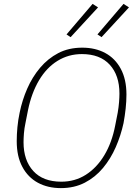

<svg xmlns="http://www.w3.org/2000/svg" viewBox="-20 -955 703 987"><path d="M293 12Q226 12 175 -15.5Q124 -43 95 -97Q66 -151 66 -229Q66 -264 69.5 -301Q73 -338 81 -376Q94 -440 120 -499.5Q146 -559 186 -606.5Q226 -654 279.5 -682Q333 -710 403 -710Q470 -710 521 -682.5Q572 -655 601 -601Q630 -547 630 -469Q630 -434 626 -397Q622 -360 615 -322Q601 -258 575 -198.5Q549 -139 509.5 -91.5Q470 -44 416 -16Q362 12 293 12ZM295 -21Q365 -21 421 -56.5Q477 -92 516 -156.5Q555 -221 572 -309L585 -375Q590 -404 592 -429.5Q594 -455 594 -474Q594 -568 544 -622.5Q494 -677 401 -677Q332 -677 275.5 -642Q219 -607 180.5 -542Q142 -477 124 -389L111 -323Q105 -295 103 -269Q101 -243 101 -224Q101 -131 151 -76Q201 -21 295 -21ZM484 -917 343 -764 322 -778 456 -935ZM643 -917 502 -764 481 -778 615 -935Z"/></svg>

Font: IBM Plex Sans ExtraLight
Style: Italic
Weight: 250
Italic angle: -11.31°
Designer: Mike Abbink, Paul van der Laan, Pieter van Rosmalen
Foundry: Bold Monday
Version: Version 3.201